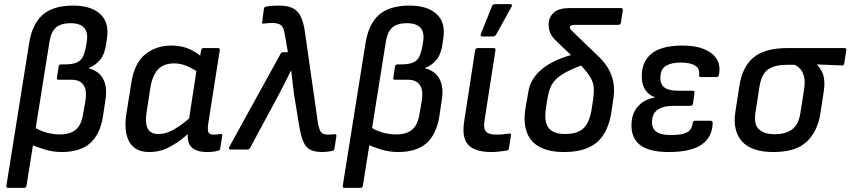

<svg xmlns="http://www.w3.org/2000/svg" viewBox="-20 -722 4106 927"><path d="M20 185Q9 185 11 174L121 -515Q136 -607 186.5 -651Q237 -695 333 -695Q419 -695 463 -655Q507 -615 497 -542L493 -513Q486 -461 464 -434Q442 -407 409 -394V-392Q458 -379 478.5 -340Q499 -301 489 -239L477 -159Q463 -73 415 -30.5Q367 12 277 12Q236 12 195 -0.5Q154 -13 128 -26L141 -112Q166 -93 200.5 -83Q235 -73 267 -73Q319 -73 346 -96Q373 -119 381 -170L392 -232Q398 -269 392 -291.5Q386 -314 369.5 -325.5Q353 -337 326 -337H263Q253 -337 255 -347L263 -400Q265 -411 274 -411H289Q327 -411 348 -419Q369 -427 379.5 -447Q390 -467 396 -503L399 -522Q406 -566 386 -588Q366 -610 321 -610Q273 -610 249.5 -588.5Q226 -567 219 -521L108 174Q106 185 96 185Z M701 12Q632 12 604.5 -37Q577 -86 590 -171L614 -322Q629 -418 681.5 -460Q734 -502 808 -502Q857 -502 894.5 -485Q932 -468 952 -448L944 -368Q917 -388 885 -402Q853 -416 822 -416Q773 -416 745 -389Q717 -362 706 -299L687 -175Q680 -125 694 -100Q708 -75 745 -75Q769 -75 792.5 -84Q816 -93 846 -113.5Q876 -134 916 -170L903 -88Q867 -56 834 -33.5Q801 -11 769.5 0.5Q738 12 701 12ZM981 12Q929 12 905 -11Q881 -34 888 -85L891 -106V-136L931 -397L943 -432L951 -479Q953 -490 962 -490H1032Q1043 -490 1041 -479L985 -123Q981 -90 987.5 -81Q994 -72 1011 -72Q1020 -72 1029 -73Q1038 -74 1045 -75Q1055 -76 1053 -64L1043 -5Q1042 5 1031 6Q1020 9 1008.5 10.5Q997 12 981 12Z M1538 12Q1500 12 1478 1Q1456 -10 1443.5 -40.5Q1431 -71 1422 -129L1399 -271Q1396 -296 1392.5 -324.5Q1389 -353 1386 -380H1384Q1371 -353 1356.5 -324.5Q1342 -296 1328 -269L1188 -9Q1184 0 1175 0H1093Q1088 0 1086 -3.5Q1084 -7 1087 -13L1334 -461Q1339 -470 1346 -470H1370L1355 -556Q1350 -591 1336 -601Q1322 -611 1295 -611Q1285 -611 1275.5 -610.5Q1266 -610 1255 -608Q1243 -606 1246 -618L1254 -679Q1255 -689 1265 -690Q1277 -693 1294 -694Q1311 -695 1328 -695Q1387 -695 1414.5 -667.5Q1442 -640 1452 -569L1515 -128Q1519 -106 1524.5 -93.5Q1530 -81 1540 -76.5Q1550 -72 1562 -72Q1570 -72 1577 -72.5Q1584 -73 1594 -74Q1606 -76 1604 -64L1595 -5Q1593 6 1583 7Q1571 9 1559 10.5Q1547 12 1538 12Z M1644 185Q1633 185 1635 174L1745 -515Q1760 -607 1810.5 -651Q1861 -695 1957 -695Q2043 -695 2087 -655Q2131 -615 2121 -542L2117 -513Q2110 -461 2088 -434Q2066 -407 2033 -394V-392Q2082 -379 2102.5 -340Q2123 -301 2113 -239L2101 -159Q2087 -73 2039 -30.5Q1991 12 1901 12Q1860 12 1819 -0.5Q1778 -13 1752 -26L1765 -112Q1790 -93 1824.5 -83Q1859 -73 1891 -73Q1943 -73 1970 -96Q1997 -119 2005 -170L2016 -232Q2022 -269 2016 -291.5Q2010 -314 1993.5 -325.5Q1977 -337 1950 -337H1887Q1877 -337 1879 -347L1887 -400Q1889 -411 1898 -411H1913Q1951 -411 1972 -419Q1993 -427 2003.5 -447Q2014 -467 2020 -503L2023 -522Q2030 -566 2010 -588Q1990 -610 1945 -610Q1897 -610 1873.5 -588.5Q1850 -567 1843 -521L1732 174Q1730 185 1720 185Z M2353 12Q2272 12 2240 -23.5Q2208 -59 2222 -142L2274 -479Q2276 -490 2287 -490H2364Q2374 -490 2372 -479L2319 -138Q2313 -101 2326.5 -86.5Q2340 -72 2376 -72Q2392 -72 2408.5 -73.5Q2425 -75 2437 -77Q2449 -79 2447 -67L2437 -6Q2436 3 2427 5Q2413 7 2392 9.5Q2371 12 2353 12ZM2307 -546Q2302 -546 2301 -549.5Q2300 -553 2302 -559L2355 -691Q2357 -698 2361.5 -700Q2366 -702 2372 -702H2443Q2450 -702 2451.5 -698Q2453 -694 2449 -688L2376 -556Q2370 -546 2359 -546Z M2703 12Q2633 12 2587.5 -11.5Q2542 -35 2524 -82Q2506 -129 2517 -198L2530 -274Q2535 -309 2552 -337.5Q2569 -366 2598.5 -390Q2628 -414 2671 -433Q2714 -452 2772 -465L2816 -417Q2757 -396 2720.5 -377.5Q2684 -359 2664.5 -339.5Q2645 -320 2636 -296Q2627 -272 2622 -240L2616 -199Q2606 -136 2628 -105.5Q2650 -75 2708 -75Q2768 -75 2797 -102.5Q2826 -130 2836 -192L2844 -244Q2848 -273 2847 -294Q2846 -315 2837.5 -334.5Q2829 -354 2810 -377.5Q2791 -401 2760 -434L2671 -519Q2646 -542 2637 -562Q2628 -582 2629 -607Q2630 -640 2654 -661.5Q2678 -683 2730 -683H2978Q2988 -683 2987 -672L2978 -613Q2975 -602 2965 -602H2756Q2743 -602 2737 -599Q2731 -596 2731 -591Q2731 -584 2738 -576.5Q2745 -569 2759 -556L2860 -459Q2897 -425 2916.5 -391.5Q2936 -358 2942 -320.5Q2948 -283 2940 -236L2932 -181Q2916 -80 2861 -34Q2806 12 2703 12Z M3208 12Q3109 12 3065.5 -26Q3022 -64 3030 -138Q3035 -183 3064.5 -213Q3094 -243 3141 -251V-253Q3106 -266 3090 -298Q3074 -330 3080 -378Q3088 -439 3136 -470.5Q3184 -502 3276 -502Q3337 -502 3379 -485Q3421 -468 3440.5 -436.5Q3460 -405 3451 -361Q3449 -350 3440 -350H3364Q3353 -350 3355 -361Q3360 -390 3336.5 -405Q3313 -420 3266 -420Q3223 -420 3197 -405Q3171 -390 3169 -357Q3165 -320 3185 -302Q3205 -284 3254 -284H3324Q3336 -284 3333 -273L3326 -222Q3324 -211 3314 -211H3232Q3186 -211 3159.5 -195Q3133 -179 3129 -147Q3124 -107 3145.5 -88.5Q3167 -70 3221 -70Q3273 -70 3297 -83Q3321 -96 3324 -127Q3326 -139 3335 -139H3410Q3421 -139 3421 -128Q3419 -59 3367 -23.5Q3315 12 3208 12Z M3714 12Q3608 12 3562.5 -39.5Q3517 -91 3530 -179L3549 -302Q3563 -399 3618 -444.5Q3673 -490 3784 -490H4057Q4068 -490 4066 -479L4056 -416Q4054 -405 4045 -406L3925 -411V-410Q3938 -396 3947.5 -378Q3957 -360 3959.5 -334.5Q3962 -309 3956 -273L3941 -174Q3927 -86 3874 -37Q3821 12 3714 12ZM3720 -74Q3772 -74 3803.5 -96.5Q3835 -119 3844 -174L3861 -282Q3868 -322 3863 -347Q3858 -372 3845.5 -387Q3833 -402 3816 -409H3776Q3723 -409 3690 -388Q3657 -367 3647 -304L3627 -176Q3619 -121 3644.5 -97.5Q3670 -74 3720 -74Z"/></svg>

Font: Sofia Sans SemiBold
Style: Italic
Weight: 600
Italic angle: -9°
Designer: Botio Nikoltchev, Ani Petrova
Foundry: lettersoup
Version: Version 4.100-B